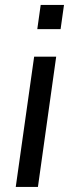

<svg xmlns="http://www.w3.org/2000/svg" viewBox="-20 -742 285 762"><path d="M128 -626.5 141.5 -722.5H234L220.5 -626.5ZM42.5 0 115.5 -517H203L130.5 0Z"/></svg>

Font: Public Sans
Style: Italic
Weight: 400
Italic angle: -8°
Designer: The Public Sans project authors (U.S. Web Design System). Libre Franklin designed by Pablo Impallari and Rodrigo Fuenzal
Version: Version 1.008; ttfautohint (v1.8.1) -l 8 -r 50 -G 200 -x 14 